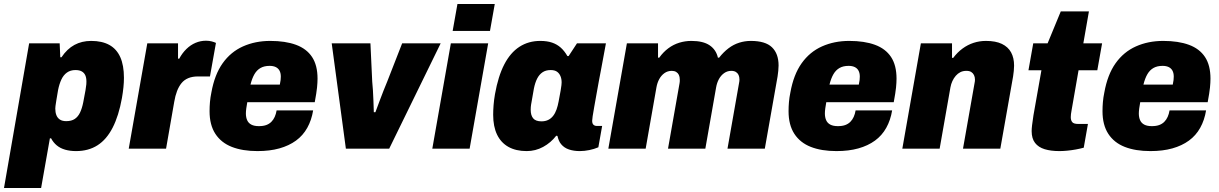

<svg xmlns="http://www.w3.org/2000/svg" viewBox="-48 -745 6109 962"><path d="M-28 197 98 -528H251L254 -458H260Q288 -500 325 -520Q362 -540 409 -540Q463 -540 499.5 -520Q536 -500 554.5 -459Q573 -418 573 -355Q573 -333 570.5 -308Q568 -283 563 -254Q547 -165 516.5 -105.5Q486 -46 440.5 -17Q395 12 333 12Q303 12 278.5 5Q254 -2 236.5 -16.5Q219 -31 208 -52H202L158 197ZM284 -138Q310 -138 326.5 -149Q343 -160 353 -181Q363 -202 369 -232Q377 -273 380.5 -293.5Q384 -314 384.5 -322.5Q385 -331 385 -336Q385 -355 379.5 -367.5Q374 -380 362 -387Q350 -394 330 -394Q305 -394 287.5 -381.5Q270 -369 259.5 -346.5Q249 -324 243 -294Q237 -259 234 -240.5Q231 -222 230 -214Q229 -206 229 -201Q229 -182 234.5 -168Q240 -154 252 -146Q264 -138 284 -138Z M597 0 690 -528H844V-451H850Q865 -479 886 -499.5Q907 -520 932 -530.5Q957 -541 984 -541Q1000 -541 1013 -537.5Q1026 -534 1034 -530L1004 -362H944Q916 -362 895.5 -353.5Q875 -345 861.5 -328.5Q848 -312 839 -288.5Q830 -265 825 -235L784 0Z M1242 12Q1167 12 1113.5 -9Q1060 -30 1031 -74.5Q1002 -119 1002 -188Q1002 -211 1004 -234Q1006 -257 1011 -281Q1027 -371 1067.5 -428Q1108 -485 1169.5 -512.5Q1231 -540 1306 -540Q1382 -540 1435 -520.5Q1488 -501 1515.5 -459.5Q1543 -418 1543 -351Q1543 -332 1540.5 -306.5Q1538 -281 1529 -233H1191Q1188 -217 1186 -202Q1184 -187 1184 -177Q1184 -157 1190.5 -142.5Q1197 -128 1211.5 -120.5Q1226 -113 1249 -113Q1271 -113 1286 -118.5Q1301 -124 1311.5 -134.5Q1322 -145 1328.5 -159.5Q1335 -174 1338 -192H1521Q1513 -143 1491.5 -104.5Q1470 -66 1435 -40.5Q1400 -15 1352 -1.5Q1304 12 1242 12ZM1207 -321H1354Q1357 -334 1358 -344Q1359 -354 1359 -361Q1359 -379 1352.5 -391Q1346 -403 1333.5 -409Q1321 -415 1303 -415Q1276 -415 1257.5 -404.5Q1239 -394 1227 -373.5Q1215 -353 1207 -321Z M1685 0 1614 -528H1808L1817 -336Q1819 -317 1820.5 -293Q1822 -269 1823 -241Q1824 -213 1825 -183H1833Q1844 -213 1854 -239.5Q1864 -266 1873.5 -290.5Q1883 -315 1892 -336L1967 -528H2160L1902 0Z M2220 -590 2244 -725H2431L2407 -590ZM2118 0 2211 -528H2398L2305 0Z M2591 12Q2537 12 2499.5 -9Q2462 -30 2442.5 -70.5Q2423 -111 2423 -170Q2423 -192 2425 -218Q2427 -244 2432 -273Q2448 -363 2478.5 -422Q2509 -481 2554.5 -510.5Q2600 -540 2659 -540Q2693 -540 2718 -531.5Q2743 -523 2761.5 -506.5Q2780 -490 2795 -464H2801L2843 -528H2988L2964 -399Q2959 -372 2952.5 -338.5Q2946 -305 2940.5 -272Q2935 -239 2929.5 -210.5Q2924 -182 2921.5 -163Q2919 -144 2919 -140Q2919 -126 2925.5 -120Q2932 -114 2942 -114H2969L2950 -7Q2929 2 2904.5 7Q2880 12 2857 12Q2827 12 2803 4Q2779 -4 2764 -22Q2757 -30 2752.5 -40.5Q2748 -51 2745 -64L2739 -65Q2712 -30 2673.5 -9Q2635 12 2591 12ZM2665 -137Q2684 -137 2698.5 -144Q2713 -151 2723.5 -164.5Q2734 -178 2740.5 -196.5Q2747 -215 2751 -237Q2758 -273 2761 -291Q2764 -309 2765 -318Q2766 -327 2766 -332Q2766 -350 2760 -364Q2754 -378 2742.5 -386Q2731 -394 2711 -394Q2687 -394 2670.5 -383Q2654 -372 2643.5 -351.5Q2633 -331 2627 -301Q2620 -259 2616 -238Q2612 -217 2611.5 -208.5Q2611 -200 2611 -195Q2611 -167 2623.5 -152Q2636 -137 2665 -137Z M3000 0 3093 -528H3249V-456H3255Q3275 -484 3300.5 -503Q3326 -522 3355.5 -531Q3385 -540 3416 -540Q3475 -540 3507.5 -518Q3540 -496 3549 -456H3555Q3577 -484 3602 -503Q3627 -522 3655.5 -531Q3684 -540 3714 -540Q3787 -540 3820 -508Q3853 -476 3853 -417Q3853 -404 3851.5 -390Q3850 -376 3848 -362L3784 0H3597L3655 -329Q3656 -333 3656.5 -338Q3657 -343 3657 -346Q3657 -360 3652.5 -369.5Q3648 -379 3639 -384.5Q3630 -390 3616 -390Q3596 -390 3580 -378.5Q3564 -367 3554 -348.5Q3544 -330 3540 -307L3486 0H3299L3357 -329Q3358 -333 3358 -338Q3358 -343 3358 -346Q3358 -360 3353.5 -369.5Q3349 -379 3340 -384.5Q3331 -390 3318 -390Q3297 -390 3281 -378.5Q3265 -367 3255 -348.5Q3245 -330 3241 -307L3187 0Z M4143 12Q4068 12 4014.5 -9Q3961 -30 3932 -74.5Q3903 -119 3903 -188Q3903 -211 3905 -234Q3907 -257 3912 -281Q3928 -371 3968.5 -428Q4009 -485 4070.5 -512.5Q4132 -540 4207 -540Q4283 -540 4336 -520.5Q4389 -501 4416.5 -459.5Q4444 -418 4444 -351Q4444 -332 4441.5 -306.5Q4439 -281 4430 -233H4092Q4089 -217 4087 -202Q4085 -187 4085 -177Q4085 -157 4091.5 -142.5Q4098 -128 4112.5 -120.5Q4127 -113 4150 -113Q4172 -113 4187 -118.5Q4202 -124 4212.5 -134.5Q4223 -145 4229.5 -159.5Q4236 -174 4239 -192H4422Q4414 -143 4392.5 -104.5Q4371 -66 4336 -40.5Q4301 -15 4253 -1.5Q4205 12 4143 12ZM4108 -321H4255Q4258 -334 4259 -344Q4260 -354 4260 -361Q4260 -379 4253.5 -391Q4247 -403 4234.5 -409Q4222 -415 4204 -415Q4177 -415 4158.5 -404.5Q4140 -394 4128 -373.5Q4116 -353 4108 -321Z M4473 0 4566 -528H4722V-455H4728Q4749 -483 4775 -502Q4801 -521 4830.5 -530.5Q4860 -540 4892 -540Q4941 -540 4972 -525Q5003 -510 5018 -482.5Q5033 -455 5033 -416Q5033 -403 5031.5 -389.5Q5030 -376 5028 -362L4964 0H4777L4835 -329Q4836 -333 4836.5 -337.5Q4837 -342 4837 -346Q4837 -359 4832 -369Q4827 -379 4818 -384.5Q4809 -390 4794 -390Q4777 -390 4764 -383.5Q4751 -377 4741 -365.5Q4731 -354 4724 -339Q4717 -324 4714 -307L4660 0Z M5260 12Q5217 12 5186 2.5Q5155 -7 5138 -29Q5121 -51 5121 -88Q5121 -99 5123 -117Q5125 -135 5130 -167L5170 -393H5105L5129 -528H5201L5267 -688H5408L5380 -528H5474L5450 -393H5356L5321 -192Q5319 -182 5318 -173.5Q5317 -165 5317 -158Q5317 -142 5324.5 -133Q5332 -124 5354 -124H5403L5382 -5Q5364 0 5342 4Q5320 8 5298.5 10Q5277 12 5260 12Z M5716 12Q5641 12 5587.5 -9Q5534 -30 5505 -74.5Q5476 -119 5476 -188Q5476 -211 5478 -234Q5480 -257 5485 -281Q5501 -371 5541.5 -428Q5582 -485 5643.5 -512.5Q5705 -540 5780 -540Q5856 -540 5909 -520.5Q5962 -501 5989.5 -459.5Q6017 -418 6017 -351Q6017 -332 6014.5 -306.5Q6012 -281 6003 -233H5665Q5662 -217 5660 -202Q5658 -187 5658 -177Q5658 -157 5664.5 -142.5Q5671 -128 5685.5 -120.5Q5700 -113 5723 -113Q5745 -113 5760 -118.5Q5775 -124 5785.5 -134.5Q5796 -145 5802.5 -159.5Q5809 -174 5812 -192H5995Q5987 -143 5965.5 -104.5Q5944 -66 5909 -40.5Q5874 -15 5826 -1.5Q5778 12 5716 12ZM5681 -321H5828Q5831 -334 5832 -344Q5833 -354 5833 -361Q5833 -379 5826.5 -391Q5820 -403 5807.5 -409Q5795 -415 5777 -415Q5750 -415 5731.5 -404.5Q5713 -394 5701 -373.5Q5689 -353 5681 -321Z"/></svg>

Font: Archivo SemiCondensed Black
Style: Italic
Weight: 900
Width: 4
Italic angle: -10°
Designer: Hector Gatti
Foundry: Omnibus-Type
Version: Version 2.001